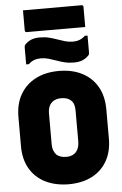

<svg xmlns="http://www.w3.org/2000/svg" viewBox="-71 -1181 791 1249"><g transform="rotate(-5 325.0 -556.5)"><path d="M326 -720Q412 -720 476.5 -687Q541 -654 576.5 -592.5Q612 -531 612 -443V-253Q612 -168 576.5 -106.5Q541 -45 477 -12.5Q413 20 324 20Q238 19 173.5 -13.5Q109 -46 73.5 -107Q38 -168 38 -253V-443Q38 -531 74.5 -593Q111 -655 175.5 -687.5Q240 -720 326 -720ZM238 -254Q238 -223 245.5 -206Q253 -189 263 -179Q273 -170 289 -164.5Q305 -159 327 -159Q353 -159 372 -169.5Q391 -180 401.5 -201.5Q412 -223 412 -254V-450Q412 -468 409.5 -481.5Q407 -495 402 -504.5Q397 -514 389 -521Q379 -531 363 -536.5Q347 -542 326 -542Q297 -542 277.5 -531Q258 -520 248 -499.5Q238 -479 238 -450ZM435 -902Q458 -902 478 -909.5Q498 -917 514 -933H532Q532 -907 532 -878.5Q532 -850 532 -826Q532 -817 531 -812.5Q530 -808 525 -803Q509 -786 486 -776Q463 -766 429 -766Q395 -766 367.5 -773Q340 -780 315.5 -789Q291 -798 266.5 -805Q242 -812 215 -812Q192 -812 172 -804.5Q152 -797 136 -781H118Q118 -807 118 -835.5Q118 -864 118 -888Q118 -896 119 -900.5Q120 -905 125 -911Q141 -928 164 -938Q187 -948 221 -948Q255 -948 282.5 -941Q310 -934 334.5 -925Q359 -916 383.5 -909Q408 -902 435 -902ZM128 -1133H511Q516 -1133 519 -1130Q522 -1127 522 -1122Q522 -1087 522 -1055.5Q522 -1024 522 -990H139Q136 -990 133.5 -991.5Q131 -993 129.5 -995.5Q128 -998 128 -1001Q128 -1035 128 -1066.5Q128 -1098 128 -1133Z"/></g></svg>

Font: Recursive Black
Style: Regular
Weight: 900
Version: Version 1.085